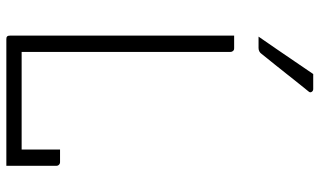

<svg xmlns="http://www.w3.org/2000/svg" viewBox="-216 -766 983 590"><g transform="rotate(90 275.0 -471.5)"><path d="M101 0Q98 0 96 -0.5Q94 -1 92.5 -2.5Q91 -4 90.5 -6Q90 -8 90 -11Q90 -96 90 -184.5Q90 -273 90 -354.5Q90 -436 90 -500Q90 -564 90 -600Q90 -625 90 -650Q90 -675 90 -700Q100 -700 109.5 -700Q119 -700 129 -700Q133 -700 135 -698.5Q137 -697 138.5 -694.5Q140 -692 140 -689Q140 -609 140 -528.5Q140 -448 140 -368Q140 -288 140 -207.5Q140 -127 140 -47H459Q466 -47 471.5 -42.5Q477 -38 481 -30.5Q485 -23 487.5 -15Q490 -7 490 0ZM440 -165Q447 -165 453.5 -165Q460 -165 466.5 -165Q473 -165 479 -165Q482 -165 484.5 -163.5Q487 -162 488.5 -159.5Q490 -157 490 -154Q490 -136 490 -116.5Q490 -97 490 -77Q490 -57 490 -37.5Q490 -18 490 0Q470 0 459 -3Q448 -6 444 -13Q440 -20 440 -31Q440 -52 440 -75Q440 -98 440 -121Q440 -144 440 -165ZM208 -943Q220 -943 226.5 -943Q233 -943 238.5 -943Q244 -943 254 -943Q260 -943 263 -938Q266 -933 261 -928Q243 -906 230 -889.5Q217 -873 205.5 -858.5Q194 -844 180 -826.5Q166 -809 145 -783Q143 -780 138.5 -777.5Q134 -775 128 -775Q121 -775 115.5 -775Q110 -775 104.5 -775Q99 -775 93 -775Q114 -805 132 -831.5Q150 -858 168.5 -885Q187 -912 208 -943Z"/></g></svg>

Font: Recursive Sans Linear Light
Style: Regular
Weight: 300
Version: Version 1.085